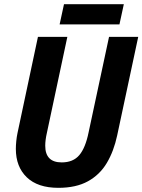

<svg xmlns="http://www.w3.org/2000/svg" viewBox="-20 -891 683 921"><path d="M260 10Q161 10 108.5 -40.5Q56 -91 56 -177Q56 -193 58 -213.5Q60 -234 64 -253L162 -714H303L205 -254Q197 -219 197 -192Q197 -112 276 -112Q331 -112 360.5 -147Q390 -182 405 -256L503 -714H643L542 -241Q526 -166 492.5 -109.5Q459 -53 402 -21.5Q345 10 260 10ZM266 -774 287 -871H574L553 -774Z"/></svg>

Font: Noto Sans SemiCondensed
Style: Bold Italic
Weight: 700
Width: 4
Italic angle: -12°
Designer: Monotype Design Team
Foundry: Monotype Imaging Inc.
Version: Version 2.013; ttfautohint (v1.8.4.7-5d5b)